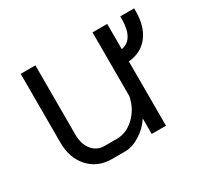

<svg xmlns="http://www.w3.org/2000/svg" viewBox="-111 -653 864 815"><g transform="rotate(-30 321.0 -245.5)"><path d="M626 -499V-487Q626 -411 591.5 -366Q557 -321 494 -315V0H424V-76Q401 -40 363 -16Q325 8 289 8H225Q156 8 113 -39Q70 -86 70 -162V-499H142V-160Q142 -113 165 -84.5Q188 -56 225 -56H287Q333 -56 372 -93Q411 -130 422 -186V-499H494V-375Q558 -387 558 -487V-499Z"/></g></svg>

Font: Bai Jamjuree
Style: Regular
Weight: 400
Designer: Katatrad Aksorn Co.,Ltd.
Foundry: Cadson Demak Co.,Ltd.
Version: Version 1.000; ttfautohint (v1.6)